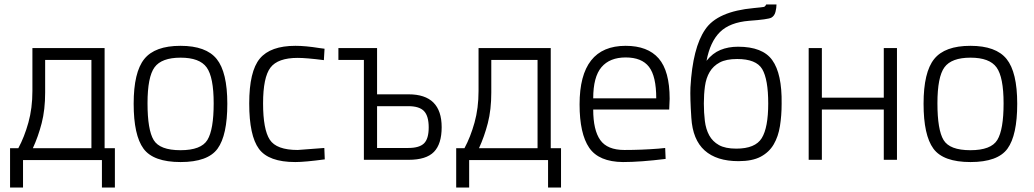

<svg xmlns="http://www.w3.org/2000/svg" viewBox="-20 -715 4625 859"><path d="M62 -52Q89 -102 107 -166.5Q125 -231 125 -308V-500H448V-52H494V124H436V1H83V124H25V-52ZM182 -301Q182 -224 166.5 -164Q151 -104 127 -52H389V-447H182Z M578 -251Q578 -392 625.5 -451Q673 -510 787.5 -510Q902 -510 949.5 -451Q997 -392 997 -251Q997 -110 953.5 -50Q910 10 788 10Q666 10 622 -50Q578 -110 578 -251ZM640 -253Q640 -134 667.5 -88.5Q695 -43 787.5 -43Q880 -43 908 -89Q936 -135 936 -252.5Q936 -370 904.5 -413.5Q873 -457 788 -457Q703 -457 671.5 -414Q640 -371 640 -253Z M1302 -510Q1347 -510 1409 -500L1432 -497L1429 -446Q1350 -456 1312 -456Q1223 -456 1190 -412.5Q1157 -369 1157 -252.5Q1157 -136 1187 -90Q1217 -44 1312 -44L1431 -53L1433 -2Q1344 10 1301 10Q1182 10 1138.5 -49Q1095 -108 1095 -252Q1095 -396 1142.5 -453Q1190 -510 1302 -510Z M1808 -293Q1956 -293 1956 -146Q1956 -71 1921.5 -35.5Q1887 0 1808 0H1608V-447H1494V-500H1667V-293ZM1807 -53Q1856 -53 1877 -73.5Q1898 -94 1898 -145Q1898 -196 1877 -218Q1856 -240 1807 -240H1667V-53Z M2058 -52Q2085 -102 2103 -166.5Q2121 -231 2121 -308V-500H2444V-52H2490V124H2432V1H2079V124H2021V-52ZM2178 -301Q2178 -224 2162.5 -164Q2147 -104 2123 -52H2385V-447H2178Z M2926 -50 2956 -53 2958 -4Q2845 10 2767 10Q2659 9 2616 -54Q2573 -117 2573 -248Q2573 -510 2779 -510Q2878 -510 2927 -453.5Q2976 -397 2976 -273L2974 -225H2634Q2634 -133 2665.5 -88.5Q2697 -44 2773.5 -44Q2850 -44 2926 -50ZM2634 -275H2916Q2916 -374 2883.5 -416Q2851 -458 2779.5 -458Q2708 -458 2671 -414.5Q2634 -371 2634 -275Z M3417 -252Q3417 -144 3388 -97Q3359 -50 3274 -50Q3225 -50 3196.5 -66Q3168 -82 3153 -109.5Q3138 -137 3133.5 -174Q3129 -211 3129 -252Q3129 -293 3134 -329.5Q3139 -366 3155 -393Q3171 -420 3200 -435.5Q3229 -451 3278 -451Q3363 -451 3390 -406Q3417 -360 3417 -252ZM3282 -506Q3238 -506 3203 -491.5Q3168 -477 3141 -443Q3157 -528 3201 -571.5Q3245 -615 3332 -622Q3416 -628 3431 -636Q3445 -644 3449.5 -662Q3454 -680 3454 -695H3408Q3403 -685 3397 -684Q3393 -683 3382.5 -682Q3372 -681 3353 -679Q3189 -664 3135 -583Q3079 -502 3069 -324Q3068 -301 3069 -267Q3070 -233 3073 -188Q3079 -90 3132.5 -42Q3186 6 3284 6Q3346 6 3383.5 -14Q3421 -34 3441.5 -69Q3462 -104 3469.5 -151Q3477 -198 3477 -251Q3479 -385 3435 -446Q3392 -506 3282 -506Z M3598 -500H3657V-278H3934V-500H3993V0H3934V-225H3657V0H3598Z M4112 -251Q4112 -392 4159.5 -451Q4207 -510 4321.5 -510Q4436 -510 4483.5 -451Q4531 -392 4531 -251Q4531 -110 4487.5 -50Q4444 10 4322 10Q4200 10 4156 -50Q4112 -110 4112 -251ZM4174 -253Q4174 -134 4201.5 -88.5Q4229 -43 4321.5 -43Q4414 -43 4442 -89Q4470 -135 4470 -252.5Q4470 -370 4438.5 -413.5Q4407 -457 4322 -457Q4237 -457 4205.5 -414Q4174 -371 4174 -253Z"/></svg>

Font: Titillium Web[RUS by Daymarius]
Style: Regular
Weight: 300
Designer: Cyrillization by Daymarius
Foundry: Cyrillization by Daymarius
Version: Version 1.002 September 12, 2018